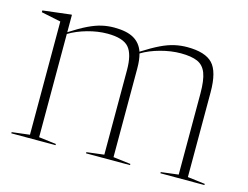

<svg xmlns="http://www.w3.org/2000/svg" viewBox="-78 -653 1004 778"><g transform="rotate(15 423.5 -264.0)"><path d="M447.5 -386V-14L520.5 -5V0H336V-5L409 -14V-368.5Q409 -435.5 384.8 -463.2Q360.5 -491 295 -491Q254.5 -491 211 -478.8Q167.5 -466.5 135.5 -447V-14L208 -5V0H22.5V-5L97 -14V-489L15 -506V-513.5L131.5 -527.5H135.5V-454.5Q177.5 -481.5 207.8 -496Q238 -510.5 263.2 -516.2Q288.5 -522 314.5 -522Q367.5 -522 397 -505.2Q426.5 -488.5 438.5 -454Q481 -481 511.8 -495.8Q542.5 -510.5 568.5 -516.2Q594.5 -522 621.5 -522Q697 -522 728.2 -489Q759.5 -456 759.5 -370V-14L832.5 -5V0H648V-5L721 -14V-353.5Q721 -409.5 709.8 -439Q698.5 -468.5 672.8 -479.8Q647 -491 603 -491Q562 -491 517.8 -479Q473.5 -467 440.5 -447Q447.5 -422 447.5 -386Z"/></g></svg>

Font: Newsreader Display ExtraLight
Style: Regular
Weight: 275
Designer: Hugues Gentile
Foundry: Production Type
Version: Version 1.001